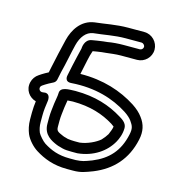

<svg xmlns="http://www.w3.org/2000/svg" viewBox="-105 -780 814 881"><g transform="rotate(15 302.5 -339.5)"><path d="M165 -316C165 -302 160.1 -283.1 158.1 -265.7C155.9 -244 152 -221.9 152 -196V-167C152 -113.9 193.2 -96 217 -85.6C223.2 -82.9 229 -81 235.5 -79.6L248.1 -76C259.8 -72.6 278.1 -72 293 -72H318C318.8 -72 319.9 -72.1 320.5 -72.1C393.8 -79.5 450.5 -118.1 479.9 -170.9C488.4 -186.2 499 -210.9 499 -240C499 -265.2 472.3 -279 462.2 -285.3C403.4 -321.6 332.1 -346 237.6 -346C205 -344.8 165 -346.7 165 -316ZM213.4 -294.5C220.3 -295.1 228 -295.6 238.4 -296C322.1 -295.8 383.7 -274.9 435.3 -243.1C440.6 -239.4 446.2 -235.6 448.6 -233.4C447.3 -222 442.2 -210 435.5 -194C430 -184.4 419.6 -171.1 410.8 -162.1C391.3 -145.1 352.6 -126.1 316.7 -122H293C283.1 -122 270 -123 260.4 -124.4L247.9 -128C243.8 -129.2 243 -128.8 237 -131.4C209.8 -143.3 202 -145.6 202 -167V-196C202 -216.5 205.4 -236.8 207.9 -260.3C208.7 -267.9 211.2 -278.4 213.4 -294.5ZM249.7 -590.7C213.9 -585 213.9 -542.1 213.6 -540.5C206.7 -514.6 200.2 -482 193.6 -454.5L183.5 -406.1C183 -403.4 175.7 -373.6 209.8 -376.1C323.1 -384.2 411.5 -355.5 479.4 -312C496.7 -300.7 508.7 -289.3 515.5 -279.7C530 -259 535.6 -247.8 528.6 -216.3C511.1 -134.7 466.4 -87.6 394.9 -58.3C358.5 -44.6 352.1 -42 320.3 -40H292C236.9 -40 201.5 -54.8 167.2 -76.2C155.6 -83.4 133.9 -107.9 129.1 -118.6C123.7 -132.3 120 -146.9 120 -167V-198C120 -222.4 123.1 -244.9 126.7 -269.3C126.9 -270.5 127 -272.1 127 -273V-277C127 -283.1 125 -308 96.4 -301.4C76.2 -296.7 67.5 -320.3 82.7 -330.1L94.7 -338.1C102.4 -343.1 114.8 -350 130.2 -357.6C137 -361 141.9 -367.5 143.5 -374.9L151.3 -412.3C163 -457 172.1 -508.5 182.3 -548.9C192.4 -589.5 214.9 -618.4 247 -623.2C298.6 -628.4 344.6 -639 397 -639H473C480.7 -639 489 -630.9 489 -622.5C489 -614.7 481.6 -607 473 -607H397C371.3 -607 343.8 -605 321.3 -600.8L302.2 -598.8C281.3 -596.2 268.9 -593.9 249.7 -590.7ZM539 -622.5C539 -658.2 509.7 -689 473 -689H397C337.6 -689 288.5 -677.6 241.1 -672.8C177.6 -664.2 146 -610 133.7 -561.1C122.9 -517.8 111.4 -465.2 102.5 -423.2L97 -396.8C86.9 -391.6 75.5 -385.2 67.3 -379.9L55.3 -371.9C41.1 -362.8 30.7 -348 26.7 -331.4C17.5 -293.5 41.4 -261.8 73.9 -253C71.9 -236.9 70 -217.4 70 -198V-167C70 -139.8 75.5 -117.9 82.9 -99.4C93.9 -73.8 118.7 -47.3 140.8 -33.8C180 -9.3 227 10 292 10H321C358.8 10 378.5 1.3 413.1 -11.7C498.4 -46.4 556.6 -108.7 577.4 -205.7C586.4 -246 579.2 -279 556.1 -308.9C544.8 -324.7 527.8 -340.1 506.6 -354C436.6 -398.8 348.9 -428.9 239 -427.4L242.4 -443.5C250.5 -477.5 255.5 -514.2 266.3 -542.7C280.7 -545.2 290.7 -547 307.8 -549.2L327.5 -551.1C346.9 -553.1 371.9 -557 397 -557H473C508.8 -557 539 -586.2 539 -622.5Z"/></g></svg>

Font: HoneyBee
Style: Str
Weight: 700
Foundry: Cannot Into Space Fonts
Version: Version 0.89